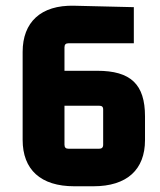

<svg xmlns="http://www.w3.org/2000/svg" viewBox="-20 -645 558 670"><path d="M306 5C423 5 486 -53 486 -156V-239C486 -351 436 -398 319 -398H205V-480C205 -490 210 -494 219 -494H447V-620L239 -625C122 -628 59 -567 59 -464V-157C59 -53 122 5 239 5ZM219 -126C210 -126 205 -130 205 -140V-276H326C335 -276 340 -273 340 -263V-140C340 -130 335 -126 326 -126Z"/></svg>

Font: Gemini
Style: Regular
Weight: 700
Designer: Pushpananda Ekanayake, Sol Matas, Kosala Senevirathne
Foundry: Mooniak
Version: Version 1.000;PS 1.0;hotconv 1.0.86;makeotf.lib2.5.63406